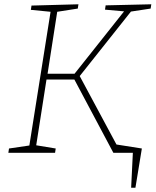

<svg xmlns="http://www.w3.org/2000/svg" viewBox="-20 -713 728 896"><path d="M240 -20 237 0H19L22 -20L117 -34L216 -658L124 -667L127 -687L346 -693L343 -673L247 -658L202 -369H328L559 -660L470 -668L473 -688L686 -693L683 -673L591 -659L352 -358L526 -34L620 -20L617 0H509L327 -342H197L149 -35ZM592 163 600 0H513L515 -40L642 -20L612 163Z"/></svg>

Font: Bitter ExtraLight
Style: Italic
Weight: 200
Italic angle: -9°
Designer: Sol Matas, and Bitter project Authors
Foundry: Sol Matas
Version: Version 2.001